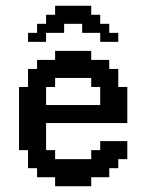

<svg xmlns="http://www.w3.org/2000/svg" viewBox="-20 -645 508 665"><path d="M327.1 -281.2V-343.8H295.9V-375H170.9V-343.8H139.6V-281.2ZM170.9 0V-31.2H108.4V-62.5H77.1V-125H45.9V-343.8H77.1V-406.2H108.4V-437.5H170.9V-468.8H295.9V-437.5H358.4V-406.2H389.6V-343.8H420.9V-218.8H139.6V-125H170.9V-93.8H295.9V-125H327.1V-156.2H420.9V-93.8H389.6V-62.5H358.4V-31.2H295.9V0ZM77.1 -500V-531.2H108.4V-562.5H139.6V-593.8H170.9V-625H295.9V-593.8H327.1V-562.5H358.4V-531.2H389.6V-500H327.1V-531.2H264.6V-562.5H202.1V-531.2H139.6V-500Z"/></svg>

Font: Terminal Grotesque
Style: Regular
Weight: 400
Designer: Raphaël Bastide
Foundry: http://raphaelbastide.com
Version: Version 1.0